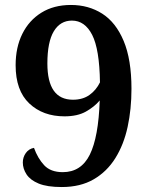

<svg xmlns="http://www.w3.org/2000/svg" viewBox="-20 -744 603 774"><path d="M229 10Q170 10 136 -4Q102 -18 87 -41Q72 -64 72 -89Q72 -110 84 -127Q96 -144 117 -148Q132 -106 158 -78Q184 -50 233 -50Q307 -50 342 -120.5Q377 -191 382 -339Q360 -313 326 -294Q292 -275 240 -275Q153 -275 98 -327Q43 -379 43 -481Q43 -553 70 -607.5Q97 -662 147 -693Q197 -724 266 -724Q337 -724 392 -689Q447 -654 478.5 -579Q510 -504 510 -386Q510 -304 494.5 -232.5Q479 -161 445 -106.5Q411 -52 357.5 -21Q304 10 229 10ZM274 -342Q314 -342 341 -361.5Q368 -381 383 -412Q381 -546 351.5 -603.5Q322 -661 270 -661Q223 -661 197 -618Q171 -575 171 -488Q171 -342 274 -342Z"/></svg>

Font: Noto Serif Myanmar SemiBold
Style: Regular
Weight: 600
Designer: Ben Mitchell and the Monotype Design Team
Foundry: Monotype Imaging Inc.
Version: Version 2.106; ttfautohint (v1.8.4.7-5d5b)